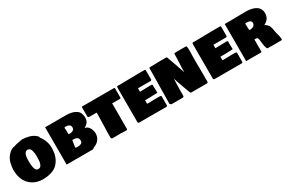

<svg xmlns="http://www.w3.org/2000/svg" viewBox="106 -1811 4336 2923"><g transform="rotate(-30 2273.5 -349.5)"><path d="M9.8 -353.5 8.8 -364.3Q18.1 -443.8 26.4 -475.1Q45.4 -548.3 94.7 -597.7L106.4 -609.4Q129.9 -636.7 177.7 -656.2H196.3Q244.1 -676.3 353.5 -693.4Q380.9 -693.4 410.9 -689.2Q440.9 -685.1 477.5 -675.5Q514.2 -666 548.1 -645.3Q582 -624.5 604.5 -595.7V-582Q684.6 -481.9 684.6 -357.4Q684.6 -217.3 620.1 -128.9L600.6 -104.5Q578.1 -76.7 544.7 -56.6Q511.2 -36.6 473.6 -26.1Q436 -15.6 401.6 -11.2Q367.2 -6.8 333 -6.8Q282.7 -6.8 237.1 -18.8Q191.4 -30.8 151.6 -56.2Q111.8 -81.5 81.5 -118.7Q51.3 -155.8 32.5 -208.3Q13.7 -260.7 9.8 -324.2ZM278.3 -349.6Q278.3 -177.7 343.8 -177.7Q361.8 -177.7 375.2 -184.6Q388.7 -191.4 397 -205.6Q405.3 -219.7 410.6 -234.4Q416 -249 418.2 -271Q420.4 -293 421.1 -309.6Q421.9 -326.2 421.9 -349.6V-367.2Q421.9 -392.6 418.9 -416Q416 -439.5 408.9 -463.1Q401.9 -486.8 387.2 -501.2Q372.6 -515.6 351.6 -515.6Q278.3 -515.6 278.3 -371.1Z M1267.6 -365.2Q1292.5 -365.2 1313.5 -349.6Q1334.5 -334 1347.2 -310.3Q1359.9 -286.6 1366.9 -261Q1374 -235.4 1374 -212.9Q1372.1 -153.3 1340.1 -109.1Q1308.1 -64.9 1254.9 -45.9L1213.9 -21.5H752.9V-677.7H1124Q1234.4 -677.7 1298.8 -630.9Q1327.1 -612.3 1341.8 -577.1Q1356.4 -542 1356.4 -502.9Q1356.4 -453.1 1334.7 -422.9Q1313 -392.6 1267.6 -365.2ZM1014.6 -302.7 995.1 -181.2Q995.1 -179.2 1002 -176.5Q1008.8 -173.8 1013.7 -172.9H1051.8Q1083.5 -175.3 1102.8 -188.7Q1122.1 -202.1 1122.1 -233.4Q1122.1 -244.6 1119.6 -253.9Q1117.2 -263.2 1113.5 -270Q1109.9 -276.9 1103.5 -282.2Q1097.2 -287.6 1091.6 -291Q1085.9 -294.4 1076.7 -296.6Q1067.4 -298.8 1061.3 -300Q1055.2 -301.3 1045.2 -302Q1035.2 -302.7 1029.8 -302.7Q1024.4 -302.7 1014.6 -302.7ZM1004.9 -517.6Q1008.8 -495.6 1008.8 -466.8V-457Q1008.8 -455.6 1008.3 -452.1Q1007.8 -448.7 1007.8 -447.3Q1007.8 -445.3 1008.3 -438.7Q1008.8 -432.1 1008.8 -427.7V-412.1Q1008.8 -406.7 1012.7 -405.3Q1025.4 -405.3 1032.7 -405.8Q1040 -406.2 1054 -407.7Q1067.9 -409.2 1076.7 -413.6Q1085.4 -418 1094.7 -425Q1104 -432.1 1108.6 -444.3Q1113.3 -456.5 1113.3 -472.7Q1113.3 -494.6 1098.6 -508.3Q1084 -522 1065.4 -526.1Q1046.9 -530.3 1023.4 -530.3Q1021.5 -529.3 1012.7 -529.3V-530.3Q1004.9 -527.3 1004.9 -517.6Z M1391.6 -494.1V-669.9H1960Q1967.8 -668.5 1969.7 -663.8Q1971.7 -659.2 1971.7 -650.4V-494.1Q1970.7 -482.4 1958 -482.4H1819.3V-33.2Q1819.3 -32.7 1818.8 -30.8Q1818.4 -28.8 1818.4 -28.3Q1818.4 -27.8 1817.9 -26.4Q1817.4 -24.9 1816.9 -24.4Q1816.4 -23.9 1815.9 -22.7Q1815.4 -21.5 1814.7 -21.2Q1814 -21 1812.7 -20.3Q1811.5 -19.5 1810.3 -19Q1809.1 -18.6 1807.4 -18.3Q1805.7 -18.1 1803.7 -17.6H1772.5Q1710 -17.6 1710 -21.5Q1706.1 -21.5 1698.2 -21Q1690.4 -20.5 1686.5 -20.5H1647.5Q1636.2 -20.5 1615.5 -20Q1594.7 -19.5 1583 -19.5H1555.7L1536.1 -33.2V-138.7Q1536.6 -167 1540.3 -259.8Q1543.9 -352.5 1543.9 -406.2V-418.9Q1543.9 -422.9 1544.4 -431.2Q1544.9 -439.5 1544.9 -443.4Q1544.9 -447.8 1544.4 -461.2Q1543.9 -474.6 1543.9 -478.5H1421.9Q1411.1 -478.5 1401.4 -482.2Q1391.6 -485.8 1391.6 -494.1Z M2008.8 -630.9Q2008.8 -660.2 2011.2 -665Q2015.6 -671.9 2025.4 -671.9H2037.1Q2044.9 -671.9 2047.9 -670.9H2073.2Q2122.6 -670.9 2222.4 -673.3Q2322.3 -675.8 2372.1 -675.8H2502Q2514.6 -674.3 2514.6 -663.1V-500Q2514.2 -497.1 2512.9 -494.9Q2511.7 -492.7 2511 -491.9Q2510.3 -491.2 2506.3 -488.5Q2502.4 -485.8 2501 -484.4H2274.4V-423.8H2295.9Q2324.2 -423.8 2382.3 -425.8Q2440.4 -427.7 2471.7 -427.7Q2485.4 -427.7 2490.2 -422.4Q2495.1 -417 2495.1 -407.2Q2495.1 -404.8 2494.1 -398.9Q2493.2 -393.1 2493.2 -390.6V-372.1Q2493.2 -370.1 2493.7 -364Q2494.1 -357.9 2494.1 -353.5V-339.8Q2494.1 -329.1 2495.1 -318.4Q2496.1 -307.6 2496.1 -299.8V-287.1Q2493.7 -281.2 2492.2 -279.3Q2490.7 -277.3 2487.3 -277.3V-278.3Q2469.2 -278.3 2425 -275.9Q2380.9 -273.4 2354.5 -273.4H2276.4V-210.9Q2280.3 -210.9 2288.1 -210.4Q2295.9 -210 2299.8 -210Q2321.8 -210 2364.7 -211.4Q2407.7 -212.9 2426.8 -212.9H2489.3Q2514.6 -212.9 2521.5 -207Q2523.9 -204.1 2525.4 -201.2V-44.9Q2525.4 -34.7 2521.5 -29.3Q2517.6 -23.9 2506.8 -23.4H2023.4L2008.8 -36.1Z M3228.5 -671.9Q3234.4 -669.9 3237.5 -655Q3240.7 -640.1 3241.2 -617.7Q3241.7 -595.2 3241.2 -574.7Q3240.7 -554.2 3240 -532.7Q3239.3 -511.2 3239.3 -505.9Q3238.3 -486.3 3238.3 -451.2V-399.4Q3238.3 -365.2 3239.3 -305.7Q3240.2 -246.1 3240.2 -217.8V-40Q3238.3 -23.4 3212.9 -23.4H2939.5Q2930.7 -25.4 2917 -64.5Q2907.7 -90.3 2886 -149.4Q2864.3 -208.5 2848.6 -253.2Q2833 -297.9 2820.3 -339.8V-342.8V-339.8Q2818.8 -307.6 2817.4 -243.9Q2815.9 -180.2 2814.5 -148.4V-48.8Q2814.5 -34.2 2811 -28.6Q2807.6 -22.9 2793 -19.5H2591.8L2570.3 -41Q2572.8 -122.1 2574.2 -294.9Q2575.7 -467.8 2578.1 -550.8V-656.2Q2583 -673.8 2589.8 -673.8V-671.9Q2623 -671.9 2694.1 -673.8Q2765.1 -675.8 2800.8 -675.8H2882.8Q2883.3 -675.8 2884.3 -675.3Q2893.1 -671.9 2894 -667.5L2894.5 -664.1Q2912.1 -616.7 2930.2 -565.9Q2948.2 -515.1 2973.1 -443.1Q2998 -371.1 3007.8 -343.8V-416Q3017.6 -587.9 3017.6 -660.2Q3017.6 -668 3028.3 -669.9Q3039.1 -671.9 3061.5 -671.9Z M3334 -630.9Q3334 -660.2 3336.4 -665Q3340.8 -671.9 3350.6 -671.9H3362.3Q3370.1 -671.9 3373 -670.9H3398.4Q3447.8 -670.9 3547.6 -673.3Q3647.5 -675.8 3697.3 -675.8H3827.1Q3839.8 -674.3 3839.8 -663.1V-500Q3839.4 -497.1 3838.1 -494.9Q3836.9 -492.7 3836.2 -491.9Q3835.4 -491.2 3831.5 -488.5Q3827.6 -485.8 3826.2 -484.4H3599.6V-423.8H3621.1Q3649.4 -423.8 3707.5 -425.8Q3765.6 -427.7 3796.9 -427.7Q3810.5 -427.7 3815.4 -422.4Q3820.3 -417 3820.3 -407.2Q3820.3 -404.8 3819.3 -398.9Q3818.4 -393.1 3818.4 -390.6V-372.1Q3818.4 -370.1 3818.8 -364Q3819.3 -357.9 3819.3 -353.5V-339.8Q3819.3 -329.1 3820.3 -318.4Q3821.3 -307.6 3821.3 -299.8V-287.1Q3818.8 -281.2 3817.4 -279.3Q3815.9 -277.3 3812.5 -277.3V-278.3Q3794.4 -278.3 3750.2 -275.9Q3706.1 -273.4 3679.7 -273.4H3601.6V-210.9Q3605.5 -210.9 3613.3 -210.4Q3621.1 -210 3625 -210Q3647 -210 3689.9 -211.4Q3732.9 -212.9 3752 -212.9H3814.5Q3839.8 -212.9 3846.7 -207Q3849.1 -204.1 3850.6 -201.2V-44.9Q3850.6 -34.7 3846.7 -29.3Q3842.8 -23.9 3832 -23.4H3348.6L3334 -36.1Z M3907.2 -671.9H3998Q4040 -671.9 4132.3 -673.8Q4224.6 -675.8 4270.5 -675.8Q4310.1 -675.8 4344.5 -671.4Q4378.9 -667 4412.4 -655.3Q4445.8 -643.6 4469.5 -625.5Q4493.2 -607.4 4507.8 -577.9Q4522.5 -548.3 4522.5 -509.8Q4522.5 -456.5 4497.6 -418.9Q4472.7 -381.3 4420.9 -355.5Q4441.4 -346.7 4456.5 -332.5Q4471.7 -318.4 4479.7 -308.1Q4487.8 -297.9 4495.4 -273.7Q4502.9 -249.5 4504.4 -241.9Q4505.9 -234.4 4510.7 -204.6Q4512.2 -197.8 4512.7 -194.3Q4514.6 -174.8 4529.3 -122.8Q4543.9 -70.8 4543.9 -43Q4543.9 -25.4 4533.2 -25.4Q4503.9 -25.4 4444.6 -24.9Q4385.3 -24.4 4356.4 -24.4Q4344.7 -25.4 4321.3 -25.4H4288.1Q4278.3 -28.3 4269 -55.7Q4259.8 -83 4255.9 -117.2L4245.1 -204.1Q4242.2 -214.8 4240.5 -219.5Q4238.8 -224.1 4234.4 -230.7Q4230 -237.3 4222.4 -239.7Q4214.8 -242.2 4203.1 -242.2H4180.7V-46.9Q4180.7 -45.4 4180.7 -42.2Q4180.7 -39.1 4180.7 -37.8Q4180.7 -36.6 4180.7 -34.2Q4180.7 -31.7 4180.2 -30.5Q4179.7 -29.3 4179.2 -27.3Q4178.7 -25.4 4178 -24.7Q4177.2 -23.9 4176 -22.7Q4174.8 -21.5 4173.1 -21Q4171.4 -20.5 4169.2 -20Q4167 -19.5 4164.1 -19.5H3907.2ZM4183.6 -414.1Q4184.6 -413.1 4186.5 -409.9Q4188.5 -406.7 4190.4 -404.8Q4192.4 -402.8 4194.3 -402.3Q4209 -402.3 4223.6 -405.5Q4238.3 -408.7 4253.7 -416Q4269 -423.3 4278.6 -438.5Q4288.1 -453.6 4288.1 -474.6Q4288.1 -525.4 4190.4 -525.4Q4180.7 -522.9 4180.7 -517.6V-499Q4180.7 -484.9 4182.1 -456.5Q4183.6 -428.2 4183.6 -414.1Z"/></g></svg>

Font: Bowlby One SC
Style: Regular
Weight: 400
Width: 1
Version: Version 1.2